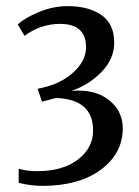

<svg xmlns="http://www.w3.org/2000/svg" viewBox="-20 -488 454 627"><path d="M41 63Q68 71 101 71Q185 71 234.5 33Q284 -5 284 -62Q284 -164 163 -168L117 -156L103 -198Q133 -204 162 -215Q207 -235 234 -266.5Q261 -298 261 -334Q261 -410 176 -410Q113 -410 60 -371L38 -408Q60 -429 106.5 -448.5Q153 -468 201 -468Q269 -468 311 -439Q353 -410 353 -349Q353 -296 312 -253.5Q271 -211 213 -191Q287 -198 333.5 -163Q380 -128 381 -70Q381 13 309.5 66Q238 119 118 119Q81 119 41 109Z"/></svg>

Font: Aikya Medium
Style: Regular
Weight: 500
Designer: Neelakash Kshetrimayum (Latin subset based on Merriweather by Eben Sorkin)
Foundry: Brand New Type
Version: Version 1.00 b005